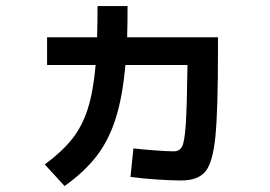

<svg xmlns="http://www.w3.org/2000/svg" viewBox="-20 -622 904 643"><path d="M417 -29.3 426.8 -125Q456.1 -121.6 498.5 -118.4Q541 -115.2 561.5 -115.2Q581.5 -115.2 589.8 -131.1Q598.1 -147 602.1 -204.8Q606 -262.7 607.9 -404.3H399.9Q390.6 -298.3 367.4 -225.1Q344.2 -151.9 303.2 -98.9Q262.2 -45.9 196.3 1L129.9 -71.3Q187 -113.3 220.9 -155.8Q254.9 -198.2 273.7 -256.8Q292.5 -315.4 300.3 -404.3H137.7V-497.1H305.2Q306.6 -545.4 306.6 -601.6H407.2Q407.2 -546.4 405.8 -497.1H710V-449.2Q710 -252.4 701.4 -165.3Q692.9 -78.1 668 -47.9Q643.1 -17.6 586.9 -17.6Q553.7 -17.6 506.6 -20.8Q459.5 -23.9 417 -29.3Z"/></svg>

Font: Pretendard GOV SemiBold
Style: Regular
Weight: 600
Designer: Base glyphs from Inter by Rasmus Andersson; Hangeul glyphs from Noto Sans CJK(Source Han Sans) by Jang Soo-young and Kan
Foundry: Kil Hyung-jin
Version: Version 1.309